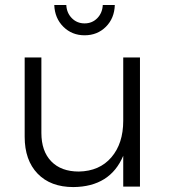

<svg xmlns="http://www.w3.org/2000/svg" viewBox="-20 -757 685 779"><path d="M323.2 -613.8Q272 -613.8 237.1 -648.4Q202.1 -683.1 200.2 -736.8H249Q250.5 -704.6 271.5 -683.3Q292.5 -662.1 323.2 -662.1Q354 -662.1 374.8 -683.3Q395.5 -704.6 397 -736.8H445.8Q444.3 -683.1 409.7 -648.4Q375 -613.8 323.2 -613.8ZM480 -523.9H547.9V0H480V-125Q427.2 0.5 277.8 2Q185.1 2 132.6 -52.5Q80.1 -106.9 80.1 -202.1V-523.9H147.9V-217.8Q147.9 -143.6 188 -102.3Q228 -61 299.8 -61Q383.8 -62.5 431.9 -118.7Q480 -174.8 480 -267.1Z"/></svg>

Font: Montserrat arm Light
Style: Regular
Weight: 300
Designer: Julieta Ulanovsky
Foundry: Julieta Ulanovsky
Version: Version 6.000;PS 006.000;hotconv 1.0.88;makeotf.lib2.5.64775